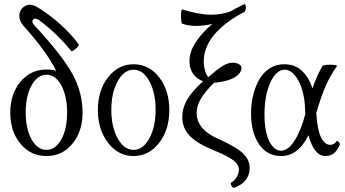

<svg xmlns="http://www.w3.org/2000/svg" viewBox="-20 -730 1639 912"><path d="M201.2 11.2Q126 11.2 77.4 -46.9Q28.8 -105 28.8 -194.8Q28.8 -284.2 77.4 -342Q126 -399.9 201.2 -399.9Q225.6 -399.9 247.1 -394Q199.7 -487.8 91.8 -606.9Q74.2 -627 72 -648.9Q69.8 -670.9 83 -688Q114.3 -724.6 162.1 -692.9Q218.8 -658.2 270.3 -611.1Q321.8 -564 353 -520Q357.4 -513.7 339.8 -498.5Q322.3 -483.4 317.9 -487.8Q253.4 -568.8 168.9 -631.8Q148.4 -647 138.2 -638.2Q127 -626 145 -607.9Q274.9 -467.8 323.5 -379.9Q372.1 -292 372.1 -194.8Q372.1 -105 323.7 -46.9Q275.4 11.2 201.2 11.2ZM201.2 -18.1Q244.1 -18.1 271.5 -68.1Q298.8 -118.2 298.8 -195.8Q298.8 -273.4 271.2 -324.2Q243.7 -375 201.2 -375Q157.7 -375 129.9 -324.2Q102.1 -273.4 102.1 -195.8Q102.1 -118.2 129.9 -68.1Q157.7 -18.1 201.2 -18.1Z M614.3 11.2Q542 11.2 493.4 -51.5Q444.8 -114.3 444.8 -207Q444.8 -300.8 493.4 -362.8Q542 -424.8 614.3 -424.8Q688 -424.8 736.1 -362.8Q784.2 -300.8 784.2 -207Q784.2 -113.8 735.8 -51.3Q687.5 11.2 614.3 11.2ZM719.2 -208Q719.2 -290.5 689.2 -344.7Q659.2 -398.9 614.3 -398.9Q569.3 -398.9 539.1 -344.5Q508.8 -290 508.8 -208Q508.8 -127 539.1 -72.5Q569.3 -18.1 614.3 -18.1Q659.2 -18.1 689.2 -72.5Q719.2 -127 719.2 -208Z M1090.8 162.1Q1085 163.1 1079.3 151.9Q1073.7 140.6 1078.6 137.2Q1095.2 127 1105 109.9Q1114.7 92.8 1114.7 76.2Q1114.7 51.8 1089.4 32Q1064 12.2 998 -15.1Q918.5 -46.9 882.1 -83.7Q845.7 -120.6 845.7 -175.8Q845.7 -215.3 868.2 -255.4Q890.6 -295.4 944.8 -344.2Q915.5 -354.5 897.7 -378.9Q879.9 -403.3 879.9 -439Q879.4 -481.9 908.7 -527.8Q938 -573.7 988.8 -616.2Q946.3 -606.9 911.6 -606.9Q877.4 -606.9 845.7 -617.2Q842.3 -618.2 840.6 -635.7Q838.9 -653.3 840.3 -669.9Q841.8 -686.5 845.7 -685.1Q926.3 -660.2 982.9 -660.2Q1027.8 -660.2 1072.8 -674.8Q1094.7 -688 1139.6 -710Q1145 -711.9 1147 -702.6Q1149.9 -688 1144 -676.8Q1142.6 -673.8 1140.6 -672.9Q1102.5 -653.8 1069.6 -630.4Q1036.6 -606.9 1008.5 -577.6Q980.5 -548.3 964.1 -512.7Q947.8 -477.1 947.8 -439.9Q947.8 -415.5 954.1 -394Q960.4 -372.6 969.7 -363.8Q1007.8 -397.5 1034.7 -414.8Q1061.5 -432.1 1084 -432.1Q1103.5 -432.1 1115.2 -425Q1127 -418 1127 -407.2Q1127 -380.9 1091.8 -361.1Q1056.6 -341.3 996.6 -336.9Q952.1 -292.5 933.1 -259.3Q914.1 -226.1 914.1 -193.8Q914.1 -114.3 1020 -68.8Q1100.6 -33.2 1133.3 -2.2Q1166 28.8 1166 67.9Q1166 102.1 1146.2 126.2Q1126.5 150.4 1090.8 162.1Z M1314.5 11.2Q1249 11.2 1210.7 -44.7Q1172.4 -100.6 1172.4 -190.9Q1172.4 -236.3 1182.4 -277.6Q1192.4 -318.8 1211.2 -352.1Q1230 -385.3 1260.5 -405Q1291 -424.8 1329.6 -424.8Q1381.3 -424.8 1414.6 -393.1Q1447.8 -361.3 1464.4 -310.1Q1482.9 -366.2 1511.2 -416Q1516.1 -423.3 1554.2 -422.4Q1583 -421.4 1580.6 -416Q1551.8 -376 1529.3 -326.7Q1506.8 -277.3 1482.4 -193.8Q1486.8 -115.2 1504.4 -78.6Q1522 -42 1548.3 -42Q1567.9 -42 1578.1 -59.1Q1580.1 -62 1584.7 -59.1Q1589.4 -56.2 1592.5 -51Q1595.7 -45.9 1594.2 -43Q1572.8 11.2 1525.4 11.2Q1498.5 11.2 1478 -14.4Q1457.5 -40 1445.3 -87.9Q1397 11.2 1314.5 11.2ZM1236.3 -186Q1236.3 -104.5 1259 -59.3Q1281.7 -14.2 1314.5 -14.2Q1349.1 -14.2 1379.4 -62.3Q1409.7 -110.4 1430.2 -188Q1430.2 -191.4 1429.7 -199Q1429.2 -206.5 1429.2 -210Q1428.2 -257.8 1416 -300.5Q1403.8 -343.3 1381.6 -371.1Q1359.4 -398.9 1332.5 -398.9Q1292 -398.9 1264.2 -338.1Q1236.3 -277.3 1236.3 -186Z"/></svg>

Font: Junicode SmCond Light
Style: Regular
Weight: 300
Width: 4
Designer: Peter S. Baker
Version: Version 2.206